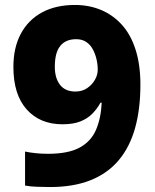

<svg xmlns="http://www.w3.org/2000/svg" viewBox="-20 -744 624 774"><path d="M546 -403Q546 -304 524.5 -227.5Q503 -151 458.5 -98Q414 -45 345 -17.5Q276 10 182 10Q159 10 130 9Q101 8 81 4V-133Q101 -129 123.5 -126.5Q146 -124 174 -124Q255 -124 301 -149Q347 -174 367 -220.5Q387 -267 390 -330H385Q372 -306 352.5 -286Q333 -266 304 -254.5Q275 -243 232 -243Q141 -243 87.5 -303Q34 -363 34 -474Q34 -552 64 -608Q94 -664 149.5 -694Q205 -724 282 -724Q339 -724 387 -704Q435 -684 471 -644.5Q507 -605 526.5 -544Q546 -483 546 -403ZM287 -586Q245 -586 223 -559Q201 -532 201 -475Q201 -429 222 -402Q243 -375 284 -375Q311 -375 331 -388.5Q351 -402 362.5 -422Q374 -442 374 -463Q374 -484 369 -505.5Q364 -527 354 -545.5Q344 -564 327.5 -575Q311 -586 287 -586Z"/></svg>

Font: Noto Sans Hebrew Thin ExtraBold
Style: Regular
Weight: 800
Version: Version 3.001